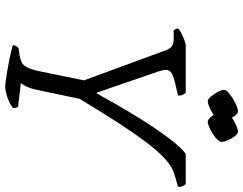

<svg xmlns="http://www.w3.org/2000/svg" viewBox="-120 -828 948 749"><g transform="rotate(90 354.5 -454.0)"><path d="M318 0Q311 0 295.5 -2Q280 -4 259 -7.5Q238 -11 218 -15Q198 -19 181 -23Q164 -27 156 -30Q158 -38 161 -43.5Q164 -49 168 -52L198 -56Q212 -59 223.5 -64Q235 -69 244 -87Q253 -105 261 -146L294 -307L176 -628Q170 -643 161 -650Q152 -657 130 -657H99Q97 -659 94.5 -663.5Q92 -668 92 -675Q98 -681 111 -687.5Q124 -694 137.5 -699Q151 -704 157 -704H343Q346 -700 350 -693Q354 -686 353 -674L302 -662Q281 -657 267 -649.5Q253 -642 253 -626Q253 -622 254.5 -614.5Q256 -607 259 -598L342 -357H345Q380 -421 414.5 -479Q449 -537 480.5 -583.5Q512 -630 538 -661.5Q564 -693 581 -704H699Q702 -700 706 -693Q710 -686 709 -674L664 -661Q646 -656 627 -644Q608 -632 584 -607.5Q560 -583 529.5 -542Q499 -501 459 -439.5Q419 -378 366 -290L331 -123Q326 -100 318 -83Q310 -66 304 -61L397 -50Q399 -47 400.5 -42.5Q402 -38 402 -30Q385 -17 360.5 -8.5Q336 0 318 0ZM376 -790Q368 -790 358 -801.5Q348 -813 339.5 -828Q331 -843 331 -853Q331 -861 341.5 -870.5Q352 -880 366 -888.5Q380 -897 393.5 -902.5Q407 -908 414 -908Q423 -908 432 -896Q441 -884 447.5 -869Q454 -854 454 -844Q454 -837 445 -827.5Q436 -818 423 -809.5Q410 -801 396.5 -795.5Q383 -790 376 -790ZM455 -790Q447 -790 437 -801.5Q427 -813 419.5 -828Q412 -843 412 -853Q412 -861 422 -870.5Q432 -880 446 -888.5Q460 -897 473.5 -902.5Q487 -908 494 -908Q502 -908 511.5 -896Q521 -884 527.5 -869Q534 -854 534 -844Q534 -837 525 -827.5Q516 -818 502.5 -809.5Q489 -801 476 -795.5Q463 -790 455 -790Z"/></g></svg>

Font: Texturina 12pt ExtraLight
Style: Italic
Weight: 250
Italic angle: -11°
Designer: Guillermo Torres Carreño
Foundry: Omnibus-Type
Version: Version 1.002